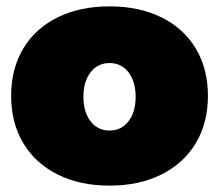

<svg xmlns="http://www.w3.org/2000/svg" viewBox="-20 -575 687 603"><path d="M324 -555Q417 -555 487 -520.5Q557 -486 595 -422.5Q633 -359 633 -274Q633 -189 595 -125.5Q557 -62 487 -27Q417 8 324 8Q231 8 161 -27Q91 -62 53 -125.5Q15 -189 15 -274Q15 -359 53 -422.5Q91 -486 161 -520.5Q231 -555 324 -555ZM324 -377Q287 -377 264.5 -348Q242 -319 242 -271Q242 -223 264.5 -194Q287 -165 324 -165Q361 -165 383.5 -194Q406 -223 406 -271Q406 -319 383.5 -348Q361 -377 324 -377Z"/></svg>

Font: Argentum Sans Black
Style: Regular
Weight: 900
Designer: Julieta Ulanovsky (Modified by Cristiano Sobral)
Foundry: Julieta Ulanovsky
Version: Version 1.000; ttfautohint (v1.5.65-e2d9)